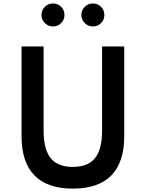

<svg xmlns="http://www.w3.org/2000/svg" viewBox="-20 -1100 862 1136"><path d="M411 16Q260.5 16 184 -62Q107.5 -140 107.5 -293.5V-825H238V-329Q238 -216.5 279.8 -164.5Q321.5 -112.5 411 -112.5Q500.5 -112.5 542.2 -164.5Q584 -216.5 584 -329V-825H715V-293.5Q715 -140 638.5 -62Q562 16 411 16ZM529.5 -943.5Q501.5 -943.5 481.5 -963.5Q461.5 -983.5 461.5 -1011.5Q461.5 -1040 481.5 -1059.8Q501.5 -1079.5 529.5 -1079.5Q558 -1079.5 577.8 -1059.8Q597.5 -1040 597.5 -1011.5Q597.5 -983.5 577.8 -963.5Q558 -943.5 529.5 -943.5ZM293.5 -943.5Q265.5 -943.5 245.5 -963.5Q225.5 -983.5 225.5 -1011.5Q225.5 -1040 245.5 -1059.8Q265.5 -1079.5 293.5 -1079.5Q322 -1079.5 341.8 -1059.8Q361.5 -1040 361.5 -1011.5Q361.5 -983.5 341.8 -963.5Q322 -943.5 293.5 -943.5Z"/></svg>

Font: Spartan Thin SemiBold
Style: Regular
Weight: 600
Version: Version 1.004